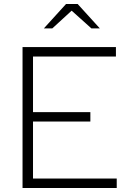

<svg xmlns="http://www.w3.org/2000/svg" viewBox="-20 -934 646 954"><path d="M92 0V-700H556V-653H144V-377H429V-330H144V-47H560V0ZM434 -793 336 -881 240 -793H198L308 -914H366L476 -793Z"/></svg>

Font: Red Hat Text VF
Style: Regular
Weight: 300
Designer: Pentagram, MCKL
Foundry: Pentagram, MCKL
Version: Version 1.023